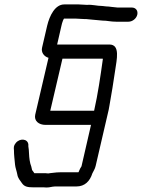

<svg xmlns="http://www.w3.org/2000/svg" viewBox="-20 -632 641 867"><path d="M575 -598H519C512 -598 506 -598 501 -599L482 -601C475 -602 467 -603 460 -603C454 -604 449 -604 442 -605C418 -605 397 -612 373 -610C360 -610 348 -612 336 -612H270C229 -612 204 -562 193 -516L170 -417C165 -396 178 -377 199 -371L139 -114C133 -86 155 -68 186 -68H391L348 119C344 125 340 132 337 140C337 142 335 144 334 146H251C240 146 231 147 223 148L205 150C202 151 199 151 196 151C189 150 183 150 177 150H135C131 145 129 140 125 136C124 135 125 134 124 132C123 124 120 116 117 107C112 87 111 66 110 44L108 29V20C105 -6 69 -9 51 14C41 26 42 35 43 46C43 69 46 89 48 112C49 124 56 143 58 155C61 174 70 181 79 195C90 211 104 214 132 214H178C186 215 194 215 201 214L218 211C223 210 230 210 237 210H325C363 210 386 186 397 151C402 140 409 131 412 117L467 -120C470 -131 472 -142 474 -154C483 -206 493 -263 500 -314C507 -363 524 -431 474 -431H238L258 -518C259 -523 261 -530 264 -538C265 -541 267 -545 269 -548H322C335 -548 345 -546 360 -546C367 -546 373 -546 378 -545C382 -545 395 -543 399 -543L421 -541C429 -540 435 -540 442 -539C465 -539 479 -534 504 -534H560C578 -534 596 -548 600 -566C604 -584 593 -598 575 -598ZM262 -367H444C445 -365 444 -363 444 -362C434 -290 422 -207 405 -132H207Z"/></svg>

Font: Electronic
Style: SeBdIt
Weight: 600
Version: Version 1.011